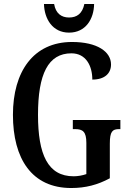

<svg xmlns="http://www.w3.org/2000/svg" viewBox="-20 -935 651 965"><path d="M327 -771C411 -771 452 -840 453 -915H404C394 -867 367 -847 327 -847C289 -847 260 -867 252 -915H201C203 -840 244 -771 327 -771ZM338 10C410 10 471 -6 532 -39V-213C532 -274 545 -286 578 -286H585V-332H346V-286H358C395 -286 414 -274 414 -217V-60C394 -53 371 -49 350 -49C220 -49 171 -159 171 -358C171 -563 222 -667 339 -667C412 -667 444 -604 444 -535C506 -535 538 -566 538 -611C538 -675 469 -724 342 -724C147 -724 45 -574 45 -358C45 -137 140 10 338 10Z"/></svg>

Font: Noto Serif Armenian ExtraCondensed SemiBold
Style: Regular
Weight: 600
Width: 2
Designer: Monotype Design Team
Foundry: Monotype Imaging Inc.
Version: Version 2.008